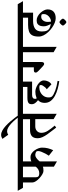

<svg xmlns="http://www.w3.org/2000/svg" viewBox="995 -2031 1161 3299"><g transform="rotate(-90 1575.5 -381.5)"><path d="M415 -657.2 467.3 -567.4H-2L-53.7 -657.2ZM776.9 -657.2 829.1 -567.4H357.9L305.7 -657.2ZM360.8 -36.1V-653.3H452.1V17.1ZM415.5 -403.8 418 -257.8Q397.9 -239.3 370.4 -227.3Q342.8 -215.3 288.1 -215.3Q264.2 -215.3 230.7 -234.4Q197.3 -253.4 165 -283Q132.8 -312.5 111.3 -345.2Q89.8 -377.9 89.8 -405.3V-635.3H179.7V-343.8Q179.7 -317.4 190.9 -305.4Q202.1 -293.5 218.3 -290.3Q234.4 -287.1 249 -287.1Q285.6 -287.1 316.7 -306.4Q347.7 -325.7 367.4 -357.2Q387.2 -388.7 389.2 -424.8ZM387.2 -229.5 385.3 -371.1Q407.2 -397.5 440.7 -417.7Q474.1 -438 528.8 -438Q562 -438 590.8 -418Q619.6 -397.9 641.6 -366.9Q663.6 -335.9 676 -302.2Q688.5 -268.6 688.5 -241.2Q688.5 -182.1 676.8 -137.5Q665 -92.8 644.5 -47.9L549.8 -122.6Q567.4 -147.5 585.7 -182.1Q604 -216.8 616.7 -250Q629.4 -283.2 629.4 -302.7Q629.4 -325.2 623.5 -334Q617.7 -342.3 599.4 -348.9Q581.1 -355.5 559.6 -355.5Q538.6 -355.5 514.6 -339.8Q490.7 -324.2 468.8 -300.5Q446.8 -276.9 431.9 -251.7Q417 -226.6 414.1 -207.5Z M1170.4 -657.2 1222.7 -567.4H772.9L721.2 -657.2ZM1360.4 -657.2 1413.1 -567.4H961.9L909.7 -657.2ZM1177.7 -41 1177.2 -647.5H1269.5V12.2ZM1225.6 -445.8V-356H1053.7Q1005.4 -356 974.1 -326.9Q942.9 -297.9 942.9 -250.5Q942.9 -195.8 976.3 -142.3Q1009.8 -88.9 1066.9 -21L1032.7 3.4Q1007.3 -31.7 975.8 -71Q944.3 -110.4 915.5 -151.4Q886.7 -192.4 868.2 -233.6Q849.6 -274.9 849.6 -314Q849.6 -385.3 886.5 -415.5Q923.3 -445.8 990.2 -445.8Z M1250.5 -638.7H1218.3Q1195.8 -667.5 1166.3 -702.1Q1136.7 -736.8 1103 -768.3Q1069.3 -799.8 1035.2 -820.1Q1001 -840.3 969.7 -840.3Q938.5 -840.3 909.2 -820.8L838.9 -920.4Q873 -942.4 907.7 -942.4Q944.8 -942.4 984.1 -920.4Q1023.4 -898.4 1062 -863Q1100.6 -827.6 1136 -786.6Q1171.4 -745.6 1200.7 -706.5Q1230 -667.5 1250.5 -638.7Z M1731 -608.4H1822.8V-410.6H1596.2Q1526.4 -410.6 1526.4 -359.4Q1526.4 -333.5 1549.6 -321Q1572.8 -308.6 1610.4 -299.8L1579.1 -268.6Q1558.6 -275.4 1533.9 -289.6Q1509.3 -303.7 1486.3 -323.2Q1463.4 -342.8 1448.7 -366.2Q1434.1 -389.6 1434.1 -415.5Q1434.1 -449.7 1449 -465.6Q1463.9 -481.4 1489.3 -486.3Q1514.6 -491.2 1545.9 -491.2H1731ZM1649.9 -354.5Q1677.7 -354.5 1710.9 -343.3Q1744.1 -332 1774.2 -312Q1804.2 -292 1823.7 -265.9Q1843.3 -239.7 1843.3 -209.5Q1843.3 -172.4 1826.4 -135.7Q1809.6 -99.1 1775.9 -78.1L1690.9 -158.7Q1708 -168 1724.9 -186.8Q1741.7 -205.6 1752.9 -225.3Q1764.2 -245.1 1764.2 -257.8Q1764.2 -267.6 1762.2 -272.7Q1760.3 -277.8 1758.8 -279.3Q1756.3 -281.7 1748.3 -284.2Q1740.2 -286.6 1723.6 -286.6Q1678.2 -286.6 1638.9 -266.6Q1599.6 -246.6 1575.2 -210.7Q1550.8 -174.8 1550.8 -126.5Q1550.8 -104.5 1555.9 -90.1Q1561 -75.7 1565.9 -70.3Q1594.7 -40.5 1666.5 -13.7Q1738.3 13.2 1835 27.8L1829.6 56.6Q1764.6 47.4 1699 29.3Q1633.3 11.2 1578.6 -18.3Q1523.9 -47.9 1490.7 -91.1Q1457.5 -134.3 1457.5 -192.9Q1457.5 -249 1482.9 -284.7Q1508.3 -320.3 1551.8 -337.4Q1595.2 -354.5 1649.9 -354.5ZM1753.9 -657.2 1806.2 -567.4H1356.9L1305.2 -657.2ZM1914.1 -657.2 1966.3 -567.4H1518.1L1465.3 -657.2Z M2068.4 -614.7H2159.7V-255.4Q2159.7 -225.1 2150.6 -214.1Q2141.6 -203.1 2124.5 -203.1Q2110.8 -203.1 2082.5 -229.5L2008.8 -299.3Q1997.1 -310.5 1987.5 -323.5Q1978 -336.4 1978 -347.2Q1978 -365.7 1988.5 -373Q1999 -380.4 2022 -380.4H2068.4ZM2307.1 -657.2 2358.9 -567.4H1910.6L1858.9 -657.2ZM2511.2 -657.2 2563.5 -567.4H2111.8L2059.6 -657.2ZM2328.1 -41V-652.3H2419.9V12.2Z M2920.9 -612.8 3007.8 -611.8V-393.6H2863.8Q2782.7 -393.6 2733.4 -360.1Q2684.1 -326.7 2684.1 -243.2Q2684.1 -184.1 2699.5 -153.6Q2714.8 -123 2743.7 -109.9Q2772.5 -96.7 2812.5 -88.4Q2800.3 -110.4 2786.6 -144.3Q2772.9 -178.2 2772.9 -208Q2772.9 -242.7 2781.5 -270.8Q2790 -298.8 2812.5 -315.4Q2835 -332 2875.5 -332Q2911.1 -332 2944.8 -313.7Q2978.5 -295.4 3005.1 -266.6Q3031.7 -237.8 3047.6 -205.3Q3063.5 -172.9 3063.5 -144.5Q3063.5 -78.6 3024.7 -41.7Q2985.8 -4.9 2912.1 -4.9Q2876 -4.9 2833.5 -21.7Q2791 -38.6 2749.3 -67.9Q2707.5 -97.2 2672.9 -134.8Q2638.2 -172.4 2617.4 -213.9Q2596.7 -255.4 2596.7 -296.9Q2596.7 -370.1 2619.4 -409.7Q2642.1 -449.2 2687 -464.4Q2731.9 -479.5 2797.4 -479.5H2920.9ZM2848.6 -143.6Q2848.6 -128.9 2850.1 -113Q2851.6 -97.2 2854 -85Q2884.8 -85 2914.6 -102.3Q2944.3 -119.6 2963.9 -147.2Q2983.4 -174.8 2983.4 -204.6Q2983.4 -215.3 2981.7 -229.2Q2980 -243.2 2977.5 -245.1Q2975.1 -247.6 2964.1 -250.7Q2953.1 -253.9 2938.5 -253.9Q2897 -253.9 2872.8 -221.2Q2848.6 -188.5 2848.6 -143.6ZM2902.8 -657.2 2955.1 -567.4H2507.3L2455.6 -657.2ZM3152.8 -657.2 3205.1 -567.4H2708.5L2656.2 -657.2ZM2786.1 119.1Q2786.1 110.4 2797.1 96.2Q2808.1 82 2822.3 71Q2836.4 60.1 2845.2 60.1Q2854 60.1 2868.2 71Q2882.3 82 2893.3 96.2Q2904.3 110.4 2904.3 119.1Q2904.3 127.9 2893.3 142.1Q2882.3 156.2 2868.2 167.2Q2854 178.2 2845.2 178.2Q2836.4 178.2 2822.3 167.2Q2808.1 156.2 2797.1 142.1Q2786.1 127.9 2786.1 119.1Z"/></g></svg>

Font: Annapurna SIL
Style: Bold
Weight: 700
Designer: Peter Martin, Annie Olsen
Foundry: SIL International
Version: Version 2.000